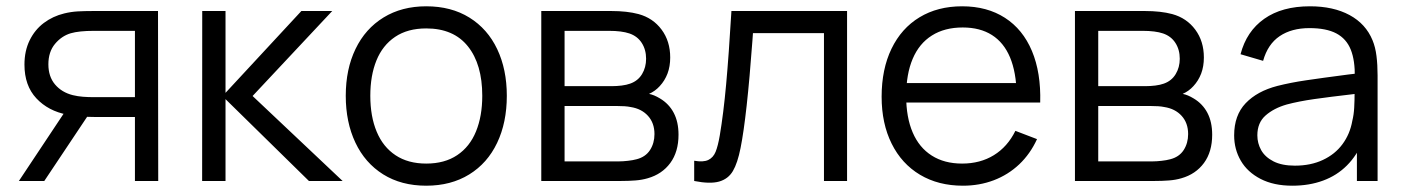

<svg xmlns="http://www.w3.org/2000/svg" viewBox="-20 -575 4456 610"><path d="M408.7 0V-203.3H282.3Q236 -203.3 194 -210.7Q133.3 -222.2 95.5 -262.6Q57.7 -303 57.7 -369.7Q57.7 -413.2 74.2 -446.9Q90.8 -480.7 119.3 -502.1Q147.8 -523.5 184 -532.3Q205.2 -537.5 226.8 -538.8Q248.5 -540 275.7 -540H482L482.7 0ZM40 0 190.7 -226.7H272L120.7 0ZM278.7 -266.3H408.7V-477H278.7Q231 -477 204.7 -469.3Q175.7 -460.7 154.7 -435.5Q133.7 -410.3 133.7 -370.7Q133.7 -331.7 154.9 -306.6Q176.2 -281.5 211.3 -272.7Q227.2 -268.8 243.5 -267.6Q259.8 -266.3 278.7 -266.3Z M622.2 0 622.5 -540H696.5V-280L937.5 -540H1035.5L782.5 -270L1068.5 0H961.5L696.5 -260V0Z M1334.2 15Q1255 15 1197.3 -21.1Q1139.7 -57.2 1109.1 -121.9Q1078.5 -186.7 1078.5 -270.7Q1078.5 -355.2 1109.6 -419.6Q1140.7 -484 1198.6 -519.5Q1256.5 -555 1334.2 -555Q1413.7 -555 1471.4 -519.1Q1529.2 -483.2 1559.7 -418.8Q1590.2 -354.5 1590.2 -270.7Q1590.2 -185.7 1559.4 -121.1Q1528.7 -56.5 1470.8 -20.8Q1412.8 15 1334.2 15ZM1334.2 -55.3Q1392.7 -55.3 1432.6 -82.1Q1472.5 -108.8 1492.3 -157.4Q1512.2 -206 1512.2 -270.7Q1512.2 -370.5 1466.7 -427.6Q1421.2 -484.7 1334.2 -484.7Q1275 -484.7 1235.2 -457.8Q1195.5 -431 1176 -383Q1156.5 -335 1156.5 -270.7Q1156.5 -205 1176.8 -156.5Q1197 -108 1236.8 -81.7Q1276.5 -55.3 1334.2 -55.3Z M1699.7 0V-540H1922Q1972.5 -540 2008.7 -530.3Q2054.7 -517.7 2082 -480.8Q2109.3 -444 2109.3 -392.3Q2109.3 -364 2100.7 -341.2Q2092 -318.5 2076 -301.3Q2061.7 -285.5 2042 -276.7Q2058 -273.7 2076.7 -262.3Q2105.5 -245.2 2120.6 -216.3Q2135.7 -187.5 2135.7 -147Q2135.7 -92.7 2109.6 -57.2Q2083.5 -21.7 2038 -8.7Q2019.8 -3.3 1998.5 -1.7Q1977.2 0 1951 0ZM1947.7 -62.3Q1959.2 -62.3 1974.9 -64.1Q1990.7 -65.8 2002.3 -69Q2030.8 -76.2 2045.1 -98.2Q2059.3 -120.2 2059.3 -149Q2059.3 -184.2 2038.7 -206.9Q2018 -229.7 1983.3 -235Q1968.3 -238.3 1937 -238.3H1773.7V-62.3ZM1924.7 -301.3Q1939.3 -301.3 1955 -303.2Q1970.7 -305.2 1982 -309.3Q2006.8 -318 2019.8 -339.5Q2032.7 -361 2032.7 -388.3Q2032.7 -417.2 2018.9 -438.6Q2005.2 -460 1979.7 -468.7Q1955.3 -477 1914.7 -477H1773.7V-301.3Z M2185.5 -64.3Q2214.5 -59.2 2230.3 -66.8Q2246.2 -74.5 2253.6 -92.8Q2261 -111 2266.8 -144.7Q2278.5 -213.7 2287 -307Q2295.5 -400.3 2303.8 -540H2671.2V0H2597.8V-469.7H2372.2L2370.5 -445.8Q2352.8 -204 2332.8 -104.7Q2323.3 -56.8 2308.5 -31.7Q2293.7 -6.5 2264.8 1.8Q2235.8 10 2185.5 0Z M3039.3 15Q2961.3 15 2902.9 -19.8Q2844.5 -54.7 2812.8 -118.7Q2781 -182.7 2781 -267.7Q2781 -355.3 2812.4 -420.2Q2843.8 -485.2 2901.5 -520.1Q2959.2 -555 3036.7 -555Q3116 -555 3172.8 -518.4Q3229.7 -481.8 3258.6 -412.9Q3287.5 -344 3284.8 -249.3H3210V-275.3Q3208.7 -345.5 3189 -392.6Q3169.3 -439.7 3131.5 -463.7Q3093.7 -487.7 3038.7 -487.7Q2981 -487.7 2940.7 -462.2Q2900.3 -436.8 2879.7 -388.2Q2859 -339.5 2859 -270Q2859 -202.2 2879.7 -154.1Q2900.3 -106 2940.3 -80.7Q2980.3 -55.3 3036.7 -55.3Q3094.2 -55.3 3137.6 -82Q3181 -108.7 3206 -159.3L3274.7 -133Q3253.3 -86.2 3218.2 -52.9Q3183 -19.7 3137.3 -2.3Q3091.7 15 3039.3 15ZM2833 -249.3V-311H3245.7V-249.3Z M3395.2 0V-540H3617.5Q3668 -540 3704.2 -530.3Q3750.2 -517.7 3777.5 -480.8Q3804.8 -444 3804.8 -392.3Q3804.8 -364 3796.2 -341.2Q3787.5 -318.5 3771.5 -301.3Q3757.2 -285.5 3737.5 -276.7Q3753.5 -273.7 3772.2 -262.3Q3801 -245.2 3816.1 -216.3Q3831.2 -187.5 3831.2 -147Q3831.2 -92.7 3805.1 -57.2Q3779 -21.7 3733.5 -8.7Q3715.3 -3.3 3694 -1.7Q3672.7 0 3646.5 0ZM3643.2 -62.3Q3654.7 -62.3 3670.4 -64.1Q3686.2 -65.8 3697.8 -69Q3726.3 -76.2 3740.6 -98.2Q3754.8 -120.2 3754.8 -149Q3754.8 -184.2 3734.2 -206.9Q3713.5 -229.7 3678.8 -235Q3663.8 -238.3 3632.5 -238.3H3469.2V-62.3ZM3620.2 -301.3Q3634.8 -301.3 3650.5 -303.2Q3666.2 -305.2 3677.5 -309.3Q3702.3 -318 3715.2 -339.5Q3728.2 -361 3728.2 -388.3Q3728.2 -417.2 3714.4 -438.6Q3700.7 -460 3675.2 -468.7Q3650.8 -477 3610.2 -477H3469.2V-301.3Z M4085.7 15Q4026.7 15 3984.9 -6.6Q3943.2 -28.2 3922.1 -64.5Q3901 -100.8 3901 -145Q3901 -208.7 3937.5 -247Q3974 -285.3 4038.3 -302Q4080.7 -312.7 4129.7 -319.9Q4178.7 -327.2 4263 -338.2Q4276.3 -339.8 4288.4 -341.2Q4300.5 -342.7 4310.7 -344.3L4284.3 -328.7Q4285.3 -382.8 4271.5 -417.3Q4257.7 -451.8 4225.7 -468.8Q4193.7 -485.7 4140.3 -485.7Q4083.5 -485.7 4045.7 -460.2Q4007.8 -434.7 3993 -381.7L3921.3 -402.7Q3940.3 -475.7 3996.7 -515.3Q4053 -555 4141.7 -555Q4216.2 -555 4267.8 -527.1Q4319.3 -499.2 4340.7 -447Q4349.8 -425 4353.2 -397.1Q4356.7 -369.2 4356.7 -335.3V0H4291V-135.7L4310 -127.3Q4291.3 -81.3 4259.3 -49.3Q4227.3 -17.3 4183.4 -1.2Q4139.5 15 4085.7 15ZM4094 -48.7Q4144.2 -48.7 4182.8 -66.8Q4221.5 -84.8 4245.2 -117Q4269 -149.2 4276.3 -190.7Q4281.2 -210.3 4282.4 -232.8Q4283.7 -255.2 4283.7 -285.5V-294.7L4311.7 -280L4278 -275.7Q4205.3 -267.3 4156 -260.3Q4106.7 -253.3 4068 -243Q4027.2 -231.3 4000.9 -208.2Q3974.7 -185.2 3974.7 -145Q3974.7 -119.8 3986.9 -97.9Q3999.2 -76 4026 -62.3Q4052.8 -48.7 4094 -48.7Z"/></svg>

Font: Hauora
Style: Regular
Weight: 400
Designer: Wayne Shih
Foundry: WCYS
Version: Version 1.001